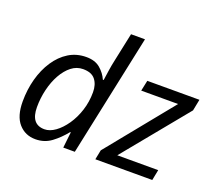

<svg xmlns="http://www.w3.org/2000/svg" viewBox="-126 -938 1277 1125"><g transform="rotate(20 512.0 -375.0)"><path d="M193 10Q129 10 88.5 -36Q48 -82 48 -173Q48 -247 66 -313.5Q84 -380 118.5 -432.5Q153 -485 201.5 -515Q250 -545 311 -545Q365 -545 397.5 -517.5Q430 -490 446 -453H451Q456 -487 460.5 -518Q465 -549 473 -585L510 -760H597L436 0H364L375 -99H371Q335 -54 292 -22Q249 10 193 10ZM223 -63Q256 -63 290 -87.5Q324 -112 353 -154Q382 -196 399.5 -250Q417 -304 417 -364Q417 -412 393.5 -442Q370 -472 317 -472Q277 -472 244.5 -446.5Q212 -421 188 -378Q164 -335 151 -281Q138 -227 138 -171Q138 -63 223 -63ZM564 0 576 -60 909 -470H679L693 -536H1018L1004 -465L677 -66H932L919 0Z"/></g></svg>

Font: Noto IKEA Latin
Style: Italic
Weight: 400
Italic angle: -12°
Designer: Monotype Design Team
Foundry: Monotype Imaging Inc.
Version: Version 1.0